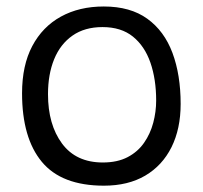

<svg xmlns="http://www.w3.org/2000/svg" viewBox="-20 -556 626 592"><path d="M300.5 16.5Q170 16.5 109 -57Q48 -130.5 48 -268.5Q48 -354.5 79.5 -414Q111 -473.5 167.8 -504.8Q224.5 -536 300 -536Q382 -536 434.2 -498.2Q486.5 -460.5 511.8 -392.8Q537 -325 537 -235.5Q537 -159 508.8 -102.2Q480.5 -45.5 427.8 -14.5Q375 16.5 300.5 16.5ZM297 -55Q342 -55 373.5 -71.5Q405 -88 424.2 -115.8Q443.5 -143.5 452.5 -177.5Q461.5 -211.5 461.5 -246Q461.5 -311.5 443.8 -362.8Q426 -414 389.8 -443.2Q353.5 -472.5 296 -472.5Q241 -472.5 203.5 -446.2Q166 -420 147 -373.5Q128 -327 128 -265.5Q128 -172 171.2 -113.5Q214.5 -55 297 -55Z"/></svg>

Font: Grandstander Thin Light
Style: Regular
Weight: 300
Version: Version 1.200